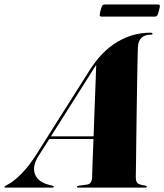

<svg xmlns="http://www.w3.org/2000/svg" viewBox="-85 -858 751 878"><path d="M91.5 -145.5Q61 -97.5 75 -61.5Q89 -25.5 138.5 -13L154.5 -9Q161 -7.5 161 -4Q161 0 154 0H-59Q-65 0 -65 -3Q-65 -6 -50.5 -13.5Q-22.5 -27.5 13 -63.5Q48.5 -99.5 82 -153L324 -535.5Q379.5 -623.5 450.8 -666Q522 -708.5 601.5 -708.5Q612.5 -708.5 612.5 -704Q612.5 -699.5 605.5 -699.5Q548 -699.5 545.5 -641.5Q545 -627 544 -582.2Q543 -537.5 542 -476Q541 -414.5 540 -347Q539 -279.5 538.2 -218Q537.5 -156.5 537 -112.5Q536.5 -68.5 536 -54Q535.5 -30 542.5 -21.8Q549.5 -13.5 577.5 -9.5Q586.5 -8 586.5 -4.5Q586.5 0 578.5 0H273Q267 0 267 -4Q267 -8 273.5 -8.5L313 -14Q324.5 -15.5 330 -24Q335.5 -32.5 336 -43Q336.5 -61 338.2 -110.5Q340 -160 342.5 -222.5H140.5ZM331.5 -524.5 148 -234.5H343Q345 -296 347.5 -360Q350 -424 352 -477.8Q354 -531.5 355 -561Q351 -555.5 345.2 -546.5Q339.5 -537.5 331.5 -524.5ZM374.5 -809.5Q379 -827 382.8 -832.2Q386.5 -837.5 395.5 -837.5H636Q645 -837.5 646 -833Q647 -828.5 642 -810Q638 -793 634.2 -787.5Q630.5 -782 621.5 -782H381Q372 -782 371.2 -787.2Q370.5 -792.5 374.5 -809.5Z"/></svg>

Font: Fraunces 144pt S000 Black
Style: Italic
Weight: 900
Italic angle: -16°
Version: Version 1.000; ttfautohint (v1.8.3)